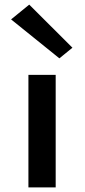

<svg xmlns="http://www.w3.org/2000/svg" viewBox="-20 -811 368 831"><path d="M103 0V-487H221V0ZM237 -558.5 28 -727 106.5 -791 293.5 -604.5Z"/></svg>

Font: Karla
Style: Bold
Weight: 700
Designer: Jonathan Pinhorn
Version: Version 2.004; ttfautohint (v1.8.4.7-5d5b);gftools[0.9.33]